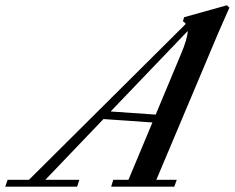

<svg xmlns="http://www.w3.org/2000/svg" viewBox="-85 -696 876 716"><path d="M-65.4 0 -56.6 -25.4H22.9L607.9 -606.9Q603.5 -612.8 597.2 -616.7L601.6 -631.8L761.2 -676.3L770.5 -667.5Q733.9 -585 730 -575.7L498 -25.4H574.2L564.9 0H329.6L337.4 -25.4H394L483.4 -239.3L300.8 -252L84 -25.4H210.9L202.6 0ZM589.8 -494.1Q613.8 -550.3 615.2 -580.6L327.6 -280.3L495.6 -268.6Z"/></svg>

Font: Elstob 18pt Medium
Style: Italic
Weight: 500
Italic angle: -20°
Designer: Peter S. Baker
Version: Version 1.015